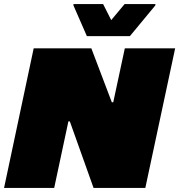

<svg xmlns="http://www.w3.org/2000/svg" viewBox="-21 -926 883 946"><path d="M-1 0 145 -688H429L530 -422H537L594 -688H842L695 0H440L323 -328H316L246 0ZM407 -748 341 -899V-906H487L527 -827L593 -906H745L744 -899L619 -748Z"/></svg>

Font: Saira Expanded Black
Style: Italic
Weight: 900
Width: 7
Italic angle: -12°
Designer: Hector Gatti with collaboration of the Omnibus-Type team
Foundry: Omnibus-Type
Version: Version 1.101